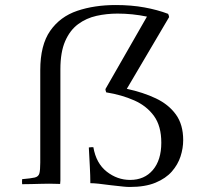

<svg xmlns="http://www.w3.org/2000/svg" viewBox="-20 -731 803 763"><path d="M402 -364Q399 -372 399 -377L564 -665Q506 -677 447 -677Q404 -677 363.5 -668Q323 -659 290.5 -635Q258 -611 239 -567.5Q220 -524 220 -456V-28Q220 -21 220 -13.5Q220 -6 219 0Q212 0 199.5 -0.5Q187 -1 175 -1Q164 -1 144 -0.5Q124 0 103.5 0.5Q83 1 68 1Q67 -9 68 -19Q103 -22 118 -25.5Q133 -29 136.5 -42Q140 -55 140 -85V-452Q140 -552 179.5 -608.5Q219 -665 287 -688Q355 -711 440 -711Q502 -711 554 -701.5Q606 -692 648 -676Q651 -671 652 -663L484 -378Q549 -364 599.5 -340Q650 -316 679 -276Q708 -236 708 -174Q708 -142 697.5 -109.5Q687 -77 663 -49.5Q639 -22 598 -5Q557 12 496 12Q484 12 470 10.5Q456 9 420 5Q391 1 371.5 -1Q352 -3 339 -3Q339 -32 337 -68.5Q335 -105 333 -145Q339 -146 342.5 -146Q346 -146 351 -146Q362 -82 404 -49Q446 -16 497 -16Q554 -16 587.5 -55.5Q621 -95 621 -164Q621 -230 592 -270Q563 -310 513.5 -332Q464 -354 402 -364Z"/></svg>

Font: Castoro Titling
Style: Regular
Weight: 400
Version: Version 2.04